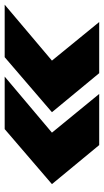

<svg xmlns="http://www.w3.org/2000/svg" viewBox="173 -668 454 841"><g transform="rotate(-90 400.5 -247.0)"><path d="M186 -40H410L240.5 -247L486 -454H256L15 -247ZM501 -40H725L556 -247L801 -454H571L330 -247Z"/></g></svg>

Font: Anybody Black
Style: Italic
Weight: 900
Italic angle: -10°
Designer: Tyler Finck
Foundry: Etcetera Type Company
Version: Version 1.113;gftools[0.9.25]